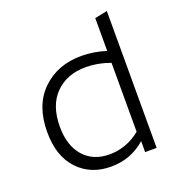

<svg xmlns="http://www.w3.org/2000/svg" viewBox="-129 -808 857 924"><g transform="rotate(-20 299.5 -345.5)"><path d="M332 -482Q235 -482 176 -423Q117 -364 117 -254Q117 -158 165.5 -103Q214 -48 297 -48Q385 -48 456 -106V-459Q393 -482 332 -482ZM461 0V-56Q386 10 284 10Q181 10 116 -58.5Q51 -127 51 -251Q51 -388 129.5 -464Q208 -540 330 -540Q392 -540 456 -520V-688L520 -701V0Z"/></g></svg>

Font: Roundo
Style: Regular
Weight: 400
Designer: Namrata Goyal (Gurmukhi), Shiva Nallaperumal (Latin)
Foundry: Indian Type Foundry
Version: Version 1.000;PS 1.0;hotconv 1.0.88;makeotf.lib2.5.647800